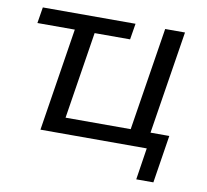

<svg xmlns="http://www.w3.org/2000/svg" viewBox="-71 -564 834 773"><g transform="rotate(10 345.5 -178.0)"><path d="M533.9 130 553.9 0H119.3L185.6 -420.7H32.7L43.3 -486.3H422.3L411.6 -420.7H266.6L210.5 -65.1H476.8L543.5 -486.3H624.5L557.8 -65.1H634.6L603.9 130Z"/></g></svg>

Font: Nunito Sans 12pt ExtraLight
Style: Italic
Weight: 200
Italic angle: -9°
Designer: Vernon Adams
Foundry: Vernon Adams
Version: Version 3.101;gftools[0.9.27]